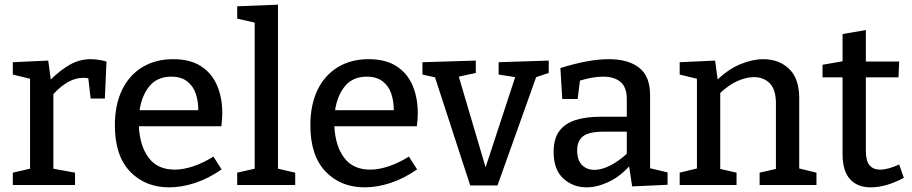

<svg xmlns="http://www.w3.org/2000/svg" viewBox="-20 -794 3912 824"><path d="M35 0V-53L109 -70V-456L35 -474V-527L187 -534L198 -453Q240 -494 281 -517Q322 -540 369 -540Q401 -540 437 -530L430 -371H369L359 -458Q349 -460 338 -460Q303 -460 270.5 -441Q238 -422 209 -390V-70L302 -53V0Z M706 10Q603 10 538 -58Q473 -126 473 -256Q473 -344 503.5 -407.5Q534 -471 590.5 -505.5Q647 -540 723 -540Q796 -540 842.5 -510Q889 -480 911.5 -427.5Q934 -375 934 -308Q934 -295 933 -282Q932 -269 930 -252H576Q580 -168 618 -117Q656 -66 730 -66Q766 -66 808.5 -80Q851 -94 896 -122L931 -67Q875 -28 817.5 -9Q760 10 706 10ZM715 -465Q656 -465 622.5 -425.5Q589 -386 579 -321H831Q831 -360 820 -392.5Q809 -425 783 -445Q757 -465 715 -465Z M1247 -53V0H998V-53L1073 -70V-697L998 -714V-767L1173 -774V-70Z M1545 10Q1442 10 1377 -58Q1312 -126 1312 -256Q1312 -344 1342.5 -407.5Q1373 -471 1429.5 -505.5Q1486 -540 1562 -540Q1635 -540 1681.5 -510Q1728 -480 1750.5 -427.5Q1773 -375 1773 -308Q1773 -295 1772 -282Q1771 -269 1769 -252H1415Q1419 -168 1457 -117Q1495 -66 1569 -66Q1605 -66 1647.5 -80Q1690 -94 1735 -122L1770 -67Q1714 -28 1656.5 -9Q1599 10 1545 10ZM1554 -465Q1495 -465 1461.5 -425.5Q1428 -386 1418 -321H1670Q1670 -360 1659 -392.5Q1648 -425 1622 -445Q1596 -465 1554 -465Z M2120 -527 2335 -534V-481L2281 -463L2115 2H1998L1847 -462L1793 -474V-527L2022 -534V-481L1949 -465L2064 -76L2191 -463L2120 -474Z M2693 6 2680 -80Q2639 -35 2590.5 -12.5Q2542 10 2497 10Q2439 10 2397.5 -28Q2356 -66 2356 -142Q2356 -200 2381 -232.5Q2406 -265 2451 -279Q2496 -293 2557 -293H2670V-368Q2670 -420 2643 -442.5Q2616 -465 2568 -465Q2524 -465 2469 -448L2459 -369H2393L2385 -502Q2446 -521 2497.5 -530.5Q2549 -540 2593 -540Q2677 -540 2723.5 -503Q2770 -466 2770 -386V-72L2845 -54V-1ZM2457 -149Q2457 -106 2478 -85.5Q2499 -65 2531 -65Q2562 -65 2598.5 -83.5Q2635 -102 2670 -134V-229H2573Q2507 -229 2482 -209Q2457 -189 2457 -149Z M2897 0V-53L2971 -71V-456L2897 -474V-527L3049 -534L3060 -453Q3107 -498 3158.5 -519Q3210 -540 3256 -540Q3323 -540 3366.5 -498.5Q3410 -457 3410 -372V-71L3484 -53V0H3240V-53L3310 -69V-351Q3310 -409 3284 -436Q3258 -463 3215 -463Q3183 -463 3145.5 -446.5Q3108 -430 3071 -395V-69L3141 -53V0Z M3717 10Q3659 10 3627.5 -25.5Q3596 -61 3596 -132V-462H3510V-516L3596 -531V-648L3696 -665V-530H3839L3836 -462H3696V-146Q3696 -103 3712 -84.5Q3728 -66 3757 -66Q3790 -66 3839 -88L3859 -31Q3783 10 3717 10Z"/></svg>

Font: Bitter Medium
Style: Regular
Weight: 500
Designer: Sol Matas, and Bitter project Authors
Foundry: Sol Matas
Version: Version 2.001